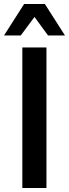

<svg xmlns="http://www.w3.org/2000/svg" viewBox="-40 -943 346 963"><path d="M72 0V-705H193V0ZM-20 -765 81 -923H185L286 -765H201L133 -858L64 -765Z"/></svg>

Font: Nunito Sans 10pt Condensed
Style: Bold
Weight: 700
Width: 3
Designer: Vernon Adams
Foundry: Vernon Adams
Version: Version 3.101;gftools[0.9.27]